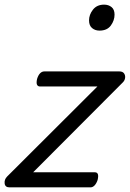

<svg xmlns="http://www.w3.org/2000/svg" viewBox="-32 -808 560 828"><path d="M9 0Q-10 0 -12 -17Q-14 -34 -1 -47L388 -435H141Q131 -435 127.5 -443Q124 -451 128 -468Q133 -484 141 -492Q149 -500 159 -500H483Q497 -500 503 -491.5Q509 -483 507.5 -472Q506 -461 498 -453L111 -65H377Q387 -65 390 -57Q393 -49 389 -32Q384 -17 376 -8.5Q368 0 358 0ZM397 -676Q378 -676 365 -687Q352 -698 352 -720Q352 -745 369 -766.5Q386 -788 417 -788Q436 -788 449 -777.5Q462 -767 462 -745Q462 -720 446 -698Q430 -676 397 -676Z"/></svg>

Font: Playwrite RO Light
Style: Regular
Weight: 300
Version: Version 1.002